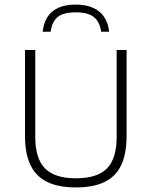

<svg xmlns="http://www.w3.org/2000/svg" viewBox="-20 -814 664 841"><path d="M312.5 7Q236.5 7 187 -17Q137.5 -41 113.5 -91Q89.5 -141 89.5 -219V-595H134.5V-213.5Q134.5 -119.5 177.2 -76.2Q220 -33 312.5 -33Q406 -33 448.5 -76.2Q491 -119.5 491 -213.5V-595H534.5V-219Q534.5 -141 511 -91Q487.5 -41 438.2 -17Q389 7 312.5 7ZM167 -675Q170.5 -711.5 187 -738.2Q203.5 -765 234.5 -779.5Q265.5 -794 311.5 -794Q357.5 -794 389 -779.2Q420.5 -764.5 437.5 -737.8Q454.5 -711 458 -675H423Q417.5 -717 392.2 -738.5Q367 -760 311.5 -760Q256 -760 231.5 -738.5Q207 -717 202 -675Z"/></svg>

Font: Encode Sans SC ExtraLight
Style: Regular
Weight: 250
Designer: Multiple Designers
Foundry: Impallari Type
Version: Version 3.002